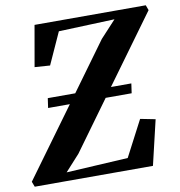

<svg xmlns="http://www.w3.org/2000/svg" viewBox="-100 -819 840 895"><g transform="rotate(-10 320.5 -371.5)"><path d="M-7.5 0 -17 -25 220.5 -350.5H117.5L124 -396H254L420 -624L494 -704L229 -694L161 -544L88.5 -549L122.5 -743H649L658 -718.5L423 -396H519.5L513 -350.5H390L219.5 -116L150.5 -40L442.5 -56.5L531 -226L602 -212L552 0Z"/></g></svg>

Font: Merriweather 96pt
Style: Bold Italic
Weight: 700
Italic angle: -7.8°
Version: Version 2.101